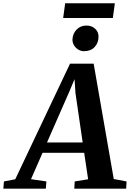

<svg xmlns="http://www.w3.org/2000/svg" viewBox="-94 -1126 776 1146"><path d="M-74 0 -70.5 -43 -3 -56 324 -746H465L585 -57.5L661.5 -43L659 0H349.5L352 -43L432 -56L408.5 -214H160L91 -56.5L183 -43L179.5 0ZM186.5 -275.5H399.5L356.5 -570L351 -653.5L319 -577.5ZM407.5 -820.5Q389 -820.5 373 -830.2Q357 -840 347.5 -856Q338 -872 338.5 -890.5Q340 -925.5 363.2 -949.5Q386.5 -973.5 422 -973.5Q454.5 -973.5 474.8 -953.5Q495 -933.5 494 -906.5Q494 -870.5 471 -845.5Q448 -820.5 407.5 -820.5ZM295 -1106.5H591.5L579.5 -1018.5H283Z"/></svg>

Font: Merriweather 36pt
Style: Bold Italic
Weight: 700
Italic angle: -7.8°
Version: Version 2.101